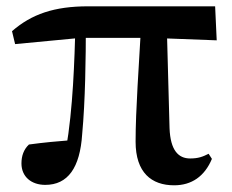

<svg xmlns="http://www.w3.org/2000/svg" viewBox="-20 -559 720 596"><path d="M120.5 14.9C190.6 14.9 228.4 -38 235.1 -142.7C244.7 -244.8 246.5 -379.4 246.5 -482H214.3C211.1 -371.2 206.9 -222.8 184.8 -95.7L210.7 -124.7C158.5 -120.6 114.6 -116.6 69.8 -110.4C53.6 -95.1 46.6 -74.9 46.6 -51.8C46.6 -10.1 77.6 14.9 120.5 14.9ZM26.9 -422.1 231 -441.5H449.1L652.7 -433.8L647.8 -539.4H253.8C148.2 -539.4 78.2 -515.2 17.3 -462.2ZM520.5 16.2C574.6 16.2 615 -11.3 637.8 -65.8L627.6 -81.7C609.4 -72.4 595.2 -67.1 570.2 -67.1C533.6 -67.1 509 -92.4 506.3 -160.9L497.6 -482H418.2C411.3 -355.7 400.9 -217.8 400.9 -119.3C400.9 -22.9 450.5 16.2 520.5 16.2Z"/></svg>

Font: Source Han Serif CN VF
Style: Regular
Weight: 250
Designer: Ryoko NISHIZUKA 西塚涼子 (kana & ideographs); Frank Grießhammer (Latin, Greek & Cyrillic); Wenlong ZHANG 张文龙 (bopomofo); San
Foundry: Adobe
Version: Version 2.002;hotconv 1.1.0;makeotfexe 2.6.0